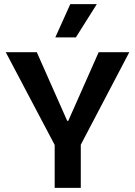

<svg xmlns="http://www.w3.org/2000/svg" viewBox="-20 -914 657 934"><path d="M246 0V-209L8 -660H159L307 -326H312L460 -660H609L373 -210V0ZM349 -732H249L322 -894H451Z"/></svg>

Font: Bricolage Grotesque 20pt SemiBold
Style: Regular
Weight: 600
Version: Version 1.001;gftools[0.9.33.dev8+g029e19f]